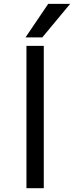

<svg xmlns="http://www.w3.org/2000/svg" viewBox="-20 -995 392 1017"><path d="M120.1 2V-752H211.9V2ZM351.6 -974.6 204.1 -796.9H115.2L235.4 -974.6Z"/></svg>

Font: Nasu
Style: Regular
Weight: 400
Designer: Ryoko NISHIZUKA (kana &amp; ideographs); Paul D. Hunt (Latin, Greek &amp; Cyrillic); Wenlong ZHANG (bopomofo); Sandoll C
Version: Version 2014.1215